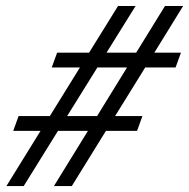

<svg xmlns="http://www.w3.org/2000/svg" viewBox="-20 -630 635 645"><path d="M1.5 -4.9 116.2 -190.4H24.4L42.5 -240.2H147.5L248.5 -403.3H153.8L171.9 -453.1H279.3L376.5 -609.9H435.5L337.9 -453.1H437.5L534.2 -609.9H595.2L498.5 -453.1H587.9L569.8 -403.3H467.8L366.7 -240.2H458.5L440.4 -190.4H335.9L221.2 -4.9H161.1L275.4 -190.4H174.8L59.6 -4.9ZM205.6 -240.2H306.2L406.7 -403.3H307.1Z"/></svg>

Font: Elstob 10pt Medium
Style: Italic
Weight: 500
Italic angle: -20°
Designer: Peter S. Baker
Version: Version 1.015